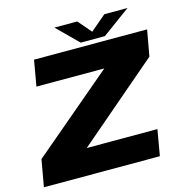

<svg xmlns="http://www.w3.org/2000/svg" viewBox="-137 -921 989 1030"><g transform="rotate(-15 357.5 -406.5)"><path d="M-19.5 0 7 -149.5 458.5 -532H81.5L106.5 -675H734.5L708.5 -530.5L257 -144H649.5L624.5 0ZM372 -698.5 256.5 -813H383.5L447 -739L534 -813H662.5L506.5 -698.5Z"/></g></svg>

Font: Anybody ExtraExpanded ExtraBold
Style: Italic
Weight: 800
Width: 8
Italic angle: -10°
Designer: Tyler Finck
Foundry: Etcetera Type Company
Version: Version 1.010; ttfautohint (v1.8.3) -l 8 -r 50 -G 200 -x 14 